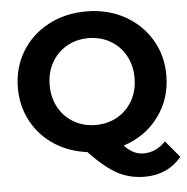

<svg xmlns="http://www.w3.org/2000/svg" viewBox="-58 -769 960 987"><g transform="rotate(-5 422.0 -275.5)"><path d="M840 75Q806 117 757.5 139Q709 161 651 161Q573 161 510 127.5Q447 94 366 9Q271 -3 196.5 -52Q122 -101 80.5 -178.5Q39 -256 39 -350Q39 -453 88.5 -535.5Q138 -618 225.5 -665Q313 -712 422 -712Q531 -712 618 -665Q705 -618 755 -535.5Q805 -453 805 -350Q805 -228 736.5 -136Q668 -44 555 -8Q580 18 603.5 29.5Q627 41 654 41Q719 41 768 -11ZM422 -126Q484 -126 534 -154.5Q584 -183 612.5 -234Q641 -285 641 -350Q641 -415 612.5 -466Q584 -517 534 -545.5Q484 -574 422 -574Q360 -574 310 -545.5Q260 -517 231.5 -466Q203 -415 203 -350Q203 -285 231.5 -234Q260 -183 310 -154.5Q360 -126 422 -126Z"/></g></svg>

Font: mBank
Style: Bold
Weight: 700
Designer: Julieta Ulanovsky
Foundry: Julieta Ulanovsky
Version: Version 7.200